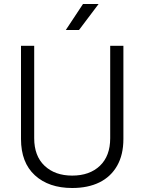

<svg xmlns="http://www.w3.org/2000/svg" viewBox="-20 -929 723 960"><path d="M341 11Q224 11 154.5 -52.5Q85 -116 85 -234V-700H151V-238Q151 -149 203 -100Q255 -51 341 -51Q428 -51 479.5 -100Q531 -149 531 -238V-700H597V-234Q597 -155 565.5 -100Q534 -45 477 -17Q420 11 341 11ZM309 -779 395 -909H473L375 -779Z"/></svg>

Font: SUSE Thin Light
Style: Regular
Weight: 300
Version: Version 1.000